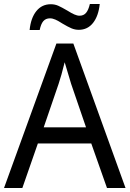

<svg xmlns="http://www.w3.org/2000/svg" viewBox="-20 -933 644 953"><path d="M433 -221H168L91 0H0L260 -717H344L603 0H511ZM333 -517 301 -624Q284 -555 271 -517L197 -301H407ZM371 -785Q352 -785 334.5 -792.5Q317 -800 290 -816Q270 -829 255.5 -835.5Q241 -842 228 -842Q207 -842 195 -828Q183 -814 177 -784H127Q133 -844 160.5 -878Q188 -912 232 -912Q252 -912 269 -904.5Q286 -897 315 -880Q334 -868 348.5 -861.5Q363 -855 375 -855Q395 -855 407 -869Q419 -883 426 -913H475Q469 -854 442 -819.5Q415 -785 371 -785Z"/></svg>

Font: Noto Sans Display
Style: Regular
Weight: 400
Designer: Monotype Design team
Foundry: Monotype Imaging Inc.
Version: Version 1.000